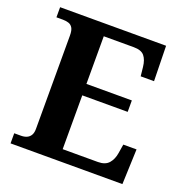

<svg xmlns="http://www.w3.org/2000/svg" viewBox="-128 -830 909 946"><g transform="rotate(20 326.5 -357.0)"><path d="M28.1 0V-53H63.2Q80.5 -53 93.5 -58.7Q106.5 -64.3 114 -76.8Q121.4 -89.3 121.4 -109.6V-599.4Q121.4 -626.8 113.3 -639.7Q105.2 -652.7 91.6 -656.8Q78.1 -661 62 -661H28.1V-714H583.8L587.6 -529.7H517.6L512.6 -576.8Q508.6 -613.8 492.3 -633.4Q476 -653 436.8 -653H279.2V-403.2H517.3V-343.2H279.2V-61H464.1Q502.4 -61 521 -82.6Q539.6 -104.2 544.6 -137.2L552.2 -184.3H621.6L614.6 0Z"/></g></svg>

Font: Noto Serif Malayalam
Style: Regular
Weight: 400
Designer: Indian type Foundry, Jelle Bosma, Monotype Design Team
Foundry: Monotype Imaging Inc.
Version: Version 2.103